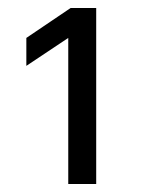

<svg xmlns="http://www.w3.org/2000/svg" viewBox="-20 -871 368 481"><path d="M221 -410H151V-819L211 -816L46 -706V-776L157 -851H221Z"/></svg>

Font: 42dot Sans Light Medium
Style: Regular
Weight: 500
Version: Version 1.000